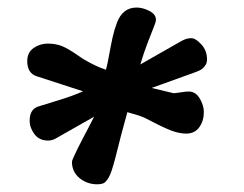

<svg xmlns="http://www.w3.org/2000/svg" viewBox="-20 -710 634 499"><path d="M232.9 -231Q206.5 -231 186.8 -247.1Q167 -263.2 167 -289.6Q167 -292 170.9 -300.8Q174.8 -309.6 181.6 -323.5Q188.5 -337.4 195.3 -350.3Q202.1 -363.3 211.2 -380.6Q220.2 -397.9 224.6 -406.7L124 -349.6Q114.7 -344.7 105 -344.7Q82 -344.7 69.6 -361.3Q57.1 -377.9 57.1 -396.5Q57.1 -425.8 79.1 -433.1L77.6 -432.6Q79.6 -433.6 125 -447.3Q170.4 -460.9 195.8 -472.7L75.7 -511.7Q50.8 -519.5 50.8 -551.3Q50.8 -573.7 67.4 -585.2Q84 -596.7 104 -596.7Q126 -596.7 142.1 -589.8Q158.2 -583 182.6 -565.9Q197.3 -555.2 214.6 -546.4Q231.9 -537.6 241.2 -533.9Q250.5 -530.3 255.4 -528.8Q259.3 -543 263.9 -568.8Q268.6 -594.7 272.7 -613.3Q276.9 -631.8 283.9 -650.9Q291 -669.9 303.7 -680.2Q316.4 -690.4 335 -690.4Q351.1 -690.4 368.2 -681.6Q385.3 -672.9 385.3 -658.7Q385.3 -653.3 379.9 -640.1Q374.5 -627 364 -599.6Q353.5 -572.3 344.7 -542.5L452.6 -604Q465.3 -610.8 477.1 -610.8Q488.3 -610.8 503.2 -594.7Q518.1 -578.6 518.1 -555.2Q518.1 -545.4 512.2 -538.1Q506.3 -530.8 500 -527.6Q493.7 -524.4 483.9 -521L374 -481.4L431.2 -467.8Q435.5 -467.8 449.5 -470Q463.4 -472.2 470.2 -472.2Q488.3 -472.2 499 -454.3Q509.8 -436.5 509.8 -418.5Q509.8 -396 498 -379.4Q486.3 -362.8 463.9 -362.8Q445.3 -362.8 423.3 -371.3Q401.4 -379.9 356 -403.8Q343.3 -409.7 311 -418.5Q303.2 -390.6 295.4 -361.1Q287.6 -331.5 283.7 -315.2Q279.8 -298.8 274.9 -282Q270 -265.1 266.6 -257.1Q263.2 -249 258.3 -242.2Q253.4 -235.4 247.6 -233.2Q241.7 -231 232.9 -231Z"/></svg>

Font: Short Stack
Style: Regular
Weight: 400
Designer: James Grieshaber
Foundry: James Grieshaber
Version: Version 1.002